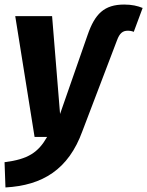

<svg xmlns="http://www.w3.org/2000/svg" viewBox="-36 -602 647 844"><path d="M-12 222C151 213 265 143 326 -25L478 -424C490 -457 504 -467 526 -467C536 -467 545 -465 552 -462L591 -567C569 -576 544 -582 510 -582C422 -582 381 -541 349 -448L228 -101L193 -531H31L116 0H171C132 68 88 98 -16 111Z"/></svg>

Font: Fira Sans
Style: Bold Italic
Weight: 700
Italic angle: -8°
Designer: bBox Type GmbH & Carrois Corporate GbR & Edenspiekermann AG
Foundry: bBox Type GmbH & Carrois Corporate GbR & Edenspiekermann AG
Version: Version 4.301;PS 004.301;hotconv 1.0.88;makeotf.lib2.5.64775